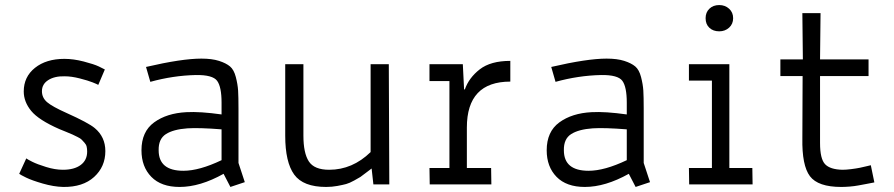

<svg xmlns="http://www.w3.org/2000/svg" viewBox="-20 -730 3540 760"><path d="M397 -132Q397 -70 352.5 -29.5Q308 11 230 10Q192 9 149 -3.5Q106 -16 83.5 -27Q61 -38 56 -42L84 -103Q89 -99 108 -89.5Q127 -80 162.5 -69Q198 -58 229 -58Q274 -58 299.5 -77Q325 -96 325 -130Q325 -141 323 -149.5Q321 -158 314.5 -165Q308 -172 303.5 -177Q299 -182 286.5 -188Q274 -194 267 -197.5Q260 -201 242 -208Q224 -215 215 -219Q133 -255 103.5 -291Q74 -327 74 -368Q74 -426 118.5 -461.5Q163 -497 235 -497Q271 -497 311.5 -486.5Q352 -476 371 -467Q390 -458 395 -455L369 -394Q364 -397 346.5 -404Q329 -411 296 -419.5Q263 -428 236 -428Q196 -429 171 -413Q146 -397 146 -369Q146 -343 166.5 -325.5Q187 -308 243 -283Q330 -244 355 -223Q397 -188 397 -132Z M575 -406 558 -465Q700 -498 777 -498Q819 -498 847 -489Q875 -480 890.5 -467Q906 -454 913.5 -425Q921 -396 922.5 -371.5Q924 -347 924 -300V-85L949 -9L892 10L865 -42Q772 10 691 10Q618 10 579 -30Q540 -70 540 -135Q540 -209 590 -245.5Q640 -282 718 -286Q772 -289 857 -277V-324Q857 -386 839.5 -410Q822 -434 755 -433Q665 -431 575 -406ZM706 -54Q769 -54 857 -96V-218Q768 -225 722 -222Q666 -218 636.5 -199Q607 -180 608 -135Q608 -54 706 -54Z M1521 0H1458L1451 -63Q1449 -62 1430.5 -47.5Q1412 -33 1406.5 -29.5Q1401 -26 1382 -15.5Q1363 -5 1350 -1.5Q1337 2 1315.5 6Q1294 10 1271 10Q1180 10 1144.5 -39Q1109 -88 1109 -193V-476H1181V-193Q1181 -124 1202.5 -91Q1224 -58 1283 -58Q1375 -58 1447 -128V-476H1519Z M2000 -489V-407Q1828 -407 1828 -225V-65H1924L1925 0H1681L1680 -65H1759V-409H1680V-476H1812L1817 -376H1820Q1836 -422 1879 -455.5Q1922 -489 2000 -489Z M2179 -406 2162 -465Q2304 -498 2381 -498Q2423 -498 2451 -489Q2479 -480 2494.5 -467Q2510 -454 2517.5 -425Q2525 -396 2526.5 -371.5Q2528 -347 2528 -300V-85L2553 -9L2496 10L2469 -42Q2376 10 2295 10Q2222 10 2183 -30Q2144 -70 2144 -135Q2144 -209 2194 -245.5Q2244 -282 2322 -286Q2376 -289 2461 -277V-324Q2461 -386 2443.5 -410Q2426 -434 2359 -433Q2269 -431 2179 -406ZM2310 -54Q2373 -54 2461 -96V-218Q2372 -225 2326 -222Q2270 -218 2240.5 -199Q2211 -180 2212 -135Q2212 -54 2310 -54Z M2827 -710Q2850 -710 2866 -695.5Q2882 -681 2882 -658Q2882 -635 2866 -620.5Q2850 -606 2827 -606Q2803 -606 2788 -620Q2773 -634 2773 -658Q2773 -681 2788 -695.5Q2803 -710 2827 -710ZM2959 0H2708L2707 -65H2798V-411H2707V-476H2867V-65H2958Z M3427 -76 3441 -8 3431 -6Q3421 -4 3407.5 -1.5Q3394 1 3378 4Q3362 7 3343.5 8.5Q3325 10 3310 10Q3218 10 3186 -32.5Q3154 -75 3156 -183L3157 -429H3069V-495H3158L3156 -678H3228L3226 -495H3418V-429H3226V-164Q3226 -101 3246 -80Q3266 -59 3315 -58Q3329 -58 3349 -60.5Q3369 -63 3384 -66Q3399 -69 3412.5 -72.5Q3426 -76 3427 -76Z"/></svg>

Font: Biancoenero Regular
Style: Regular
Weight: 400
Designer: Riccardo Lorusso, Umberto Mischi
Foundry: Biancoenero Edizioni
Version: Version 0.000